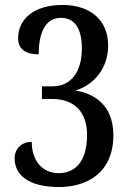

<svg xmlns="http://www.w3.org/2000/svg" viewBox="-20 -744 520 774"><path d="M218 10C325 10 437 -43 437 -199C437 -325 354 -368 284 -379C360 -402 416 -470 416 -560C416 -665 342 -724 232 -724C113 -724 53 -664 53 -590C53 -541 90 -525 136 -525C136 -604 158 -672 226 -672C283 -672 310 -626 310 -549C310 -455 267 -396 192 -396H149V-345H190C283 -345 331 -289 331 -200C331 -87 278 -46 217 -46C148 -46 108 -99 108 -172C69 -172 39 -147 39 -105C39 -42 91 10 218 10Z"/></svg>

Font: Noto Serif Devanagari Condensed Medium
Style: Regular
Weight: 500
Width: 3
Designer: Universal Thirst, Indian Type Foundry and the Monotype Design Team
Foundry: Monotype Imaging Inc.
Version: Version 2.004